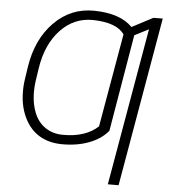

<svg xmlns="http://www.w3.org/2000/svg" viewBox="-60 -776 918 1033"><g transform="rotate(5 398.5 -259.0)"><path d="M619.1 203.1H561L709 -647L632.8 -607.9L544.4 -84.5Q507.3 -38.6 440.9 -13.7Q374.5 11.2 291 9.8Q224.1 8.3 174.6 -21.2Q125 -50.8 95.7 -107.7Q66.4 -164.6 63 -235.8Q61 -278.3 66.9 -317.9L77.6 -389.2Q100.6 -539.6 190.7 -631.1Q280.8 -722.7 408.2 -720.7Q548.3 -718.3 613.8 -650.9L727.1 -710.4L777.8 -710.9ZM574.7 -607.4Q534.2 -667.5 406.2 -670.4Q303.2 -672.4 229.7 -595Q156.2 -517.6 136.2 -385.7L125.5 -314.5Q121.1 -283.2 121.6 -251Q122.6 -190.4 142.8 -142.3Q163.1 -94.2 202.6 -67.9Q242.2 -41.5 294.9 -41Q355.5 -40 404.5 -55.9Q453.6 -71.8 486.8 -103.5Z"/></g></svg>

Font: Roboto Light
Style: Italic
Weight: 300
Italic angle: -12°
Designer: Google
Version: Version 2.134; 2016; ttfautohint (v1.6)